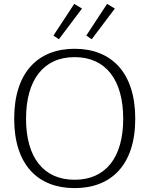

<svg xmlns="http://www.w3.org/2000/svg" viewBox="-20 -957 769 988"><path d="M283 -755 402 -913 362 -937 255 -774ZM452 -755 571 -913 531 -937 424 -774ZM364 11C552 11 676 -108 676 -346C676 -585 552 -706 364 -706C176 -706 53 -585 53 -346C53 -108 176 11 364 11ZM364 -32C203 -32 114 -148 114 -346C114 -545 203 -663 364 -663C525 -663 614 -545 614 -346C614 -148 525 -32 364 -32Z"/></svg>

Font: Maitree Light
Style: Regular
Weight: 300
Designer: CadsonDemak Team
Foundry: CadsonDemak
Version: Version 1.000;PS 001.000;hotconv 1.0.88;makeotf.lib2.5.64775